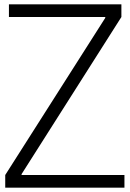

<svg xmlns="http://www.w3.org/2000/svg" viewBox="-20 -861 595 881"><path d="M4 0V-58L463 -779V-783H21V-841H537V-783L79 -62V-58H551V0Z"/></svg>

Font: Matangi
Style: Regular
Weight: 400
Designer: Prashant Pant
Foundry: The Graphic Ant
Version: Version 3.002